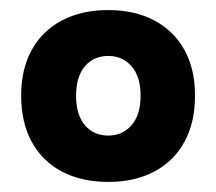

<svg xmlns="http://www.w3.org/2000/svg" viewBox="-20 -736 429 381"><path d="M195 -375Q142 -375 103 -395.5Q64 -416 43 -454.5Q22 -493 22 -546Q22 -599 43 -637Q64 -675 103 -695.5Q142 -716 195 -716Q247 -716 286 -695.5Q325 -675 346 -637Q367 -599 367 -546Q367 -493 346 -454.5Q325 -416 286 -395.5Q247 -375 195 -375ZM195 -467Q223 -467 241 -487.5Q259 -508 259 -546Q259 -584 241 -604.5Q223 -625 195 -625Q166 -625 148.5 -604.5Q131 -584 131 -546Q131 -508 148.5 -487.5Q166 -467 195 -467Z"/></svg>

Font: Nunito Sans 7pt Black
Style: Regular
Weight: 900
Designer: Vernon Adams
Foundry: Vernon Adams
Version: Version 3.101;gftools[0.9.27]